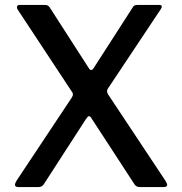

<svg xmlns="http://www.w3.org/2000/svg" viewBox="-20 -762 741 782"><path d="M661 -9Q661 0 645 0H550Q535 0 528 -11L354 -278Q348 -289 342 -289Q338 -289 330 -277L158 -11Q151 0 135 0H56Q41 0 41 -9Q41 -16 48 -27L272 -364Q277 -372 277 -377Q277 -384 271 -391L52 -723Q49 -728 49 -732Q49 -742 60 -742H161Q170 -742 174.5 -739.5Q179 -737 183 -731L342 -484Q346 -477 351 -477Q357 -477 361 -484L520 -731Q523 -737 527.5 -739.5Q532 -742 541 -742H629Q639 -742 639 -735Q639 -731 635 -725L420 -402Q416 -397 416 -390Q416 -385 420 -378L653 -27Q661 -14 661 -9Z"/></svg>

Font: n
Style: Regular
Weight: 500
Designer: Pablo Impallari, Rodrigo Fuenzalida
Foundry: Impallari Type
Version: Version 1.002; ttfautohint (v1.5)